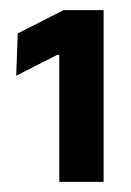

<svg xmlns="http://www.w3.org/2000/svg" viewBox="-20 -722 259 379"><path d="M97 -363V-613.5H92.5L12 -572.5L15 -656L105.5 -702H184.5V-363Z"/></svg>

Font: Anek Bangla Medium SemiBold
Style: Regular
Weight: 600
Version: Version 1.003